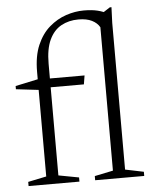

<svg xmlns="http://www.w3.org/2000/svg" viewBox="-52 -759 646 803"><g transform="rotate(-5 271.0 -357.5)"><path d="M163.5 -33.5 249 -17.5V0H35.5V-17.5L112.5 -33.5V-472.5Q112.5 -539 132.2 -584.8Q152 -630.5 184.2 -658.2Q216.5 -686 254.5 -698.8Q292.5 -711.5 329 -711.5Q363.5 -711.5 387.5 -705.5Q411.5 -699.5 430.5 -688.5L395 -686.5L439 -715H446L443.5 -649.5V-33.5L521 -17.5V0H315V-17.5L392.5 -33.5V-635.5Q382 -654 360 -665Q338 -676 303.5 -676Q263 -676 231.2 -658.5Q199.5 -641 181.5 -602.8Q163.5 -564.5 163.5 -502ZM309 -440.5 303 -403.5H134L112 -397L18 -408V-421.5L119 -443L135.5 -440.5Z"/></g></svg>

Font: Newsreader 16pt Light
Style: Regular
Weight: 300
Designer: Hugues Gentile
Foundry: Production Type
Version: Version 1.003